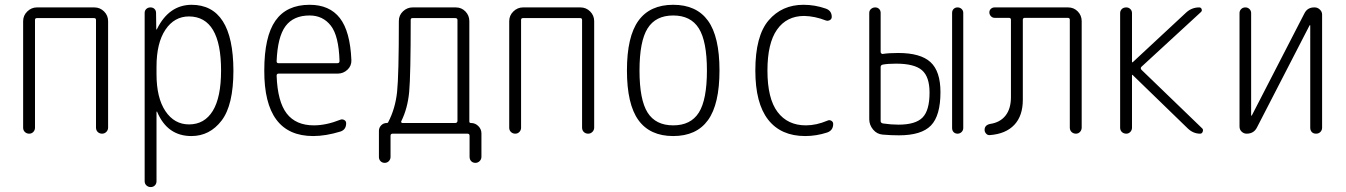

<svg xmlns="http://www.w3.org/2000/svg" viewBox="-20 -550 5540 790"><path d="M75.2 -24.4V-462.9Q75.2 -486.3 92.3 -502.9Q109.4 -519.5 131.8 -519.5H368.2Q391.6 -519.5 408.2 -502.9Q424.8 -486.3 424.8 -462.9V-25.4Q424.8 -14.6 417.5 -7.3Q410.2 0 399.9 0Q389.6 0 382.3 -6.8Q375 -13.7 375 -25.4V-467.8Q375 -475.6 367.2 -475.6H131.8Q124 -475.6 124 -467.8V-24.4Q124 -14.6 117.2 -7.3Q110.4 0 100.1 0Q89.8 0 82.5 -6.8Q75.2 -13.7 75.2 -24.4Z M624 -275.4V-245.1Q624 -147.5 660.6 -92.8Q697.3 -38.1 757.8 -38.1Q821.3 -38.1 855.5 -93.8Q889.6 -149.4 889.6 -259.8Q889.6 -481.4 757.8 -482.4Q697.3 -482.4 660.6 -427.7Q624 -373 624 -275.4ZM575.2 195.3V-497.1Q575.2 -506.8 582 -513.2Q588.9 -519.5 599.1 -519.5Q609.4 -519.5 615.7 -513.2Q622.1 -506.8 622.1 -497.1L623 -429.7Q623 -428.7 624 -428.7Q626 -428.7 626 -430.7Q674.8 -529.3 767.6 -530.3Q939.5 -530.3 940.4 -259.8Q940.4 -117.2 891.6 -53.7Q842.8 9.8 767.6 9.8Q668.9 9.8 627 -88.9Q627 -90.8 626 -90.8Q624 -90.8 624 -89.8V195.3Q624 206.1 617.2 212.9Q610.4 219.7 600.1 219.7Q589.8 219.7 582.5 212.9Q575.2 206.1 575.2 195.3Z M1253.9 -486.3Q1187.5 -486.3 1154.8 -442.4Q1122.1 -398.4 1118.2 -297.9Q1118.2 -290 1126 -290H1368.2Q1377 -290 1377 -298.8Q1374 -402.3 1341.3 -444.3Q1308.6 -486.3 1253.9 -486.3ZM1268.6 9.8Q1066.4 9.8 1067.4 -259.8Q1067.4 -399.4 1113.3 -464.8Q1159.2 -530.3 1253.9 -530.3Q1335.9 -530.3 1378.4 -475.6Q1420.9 -420.9 1425.8 -302.7Q1426.8 -279.3 1409.7 -263.2Q1392.6 -247.1 1369.1 -247.1H1126Q1118.2 -247.1 1118.2 -238.3Q1122.1 -131.8 1159.7 -83Q1197.3 -34.2 1271.5 -34.2Q1322.3 -34.2 1380.9 -57.6Q1388.7 -60.5 1396.5 -56.2Q1404.3 -51.8 1404.3 -43Q1404.3 -16.6 1380.9 -8.8Q1320.3 9.8 1268.6 9.8Z M1630.9 -50.8Q1629.9 -48.8 1631.3 -46.4Q1632.8 -43.9 1635.7 -43.9H1852.5Q1861.3 -43.9 1862.3 -51.8V-467.8Q1862.3 -475.6 1852.5 -475.6H1677.7Q1669.9 -475.6 1669.9 -468.8Q1669.9 -240.2 1663.6 -171.9Q1657.2 -103.5 1630.9 -50.8ZM1539.1 95.7V-11.7Q1539.1 -24.4 1548.3 -34.2Q1557.6 -43.9 1571.3 -43.9Q1576.2 -43.9 1577.1 -46.9Q1606.4 -102.5 1613.8 -171.4Q1621.1 -240.2 1621.1 -463.9Q1621.1 -487.3 1638.2 -503.4Q1655.3 -519.5 1677.7 -519.5H1855.5Q1878.9 -519.5 1895 -502.9Q1911.1 -486.3 1911.1 -462.9V-49.8Q1911.1 -43.9 1918 -43.9Q1935.5 -43.9 1948.2 -31.2Q1960.9 -18.6 1960.9 -1V94.7Q1960.9 105.5 1953.6 112.8Q1946.3 120.1 1936 120.1Q1925.8 120.1 1918.9 113.3Q1912.1 106.4 1912.1 94.7V8.8Q1912.1 0 1903.3 0H1595.7Q1586.9 0 1586.9 8.8V95.7Q1586.9 105.5 1580.1 112.8Q1573.2 120.1 1563 120.1Q1552.7 120.1 1545.9 113.3Q1539.1 106.4 1539.1 95.7Z M2075.2 -24.4V-462.9Q2075.2 -486.3 2092.3 -502.9Q2109.4 -519.5 2131.8 -519.5H2368.2Q2391.6 -519.5 2408.2 -502.9Q2424.8 -486.3 2424.8 -462.9V-25.4Q2424.8 -14.6 2417.5 -7.3Q2410.2 0 2399.9 0Q2389.6 0 2382.3 -6.8Q2375 -13.7 2375 -25.4V-467.8Q2375 -475.6 2367.2 -475.6H2131.8Q2124 -475.6 2124 -467.8V-24.4Q2124 -14.6 2117.2 -7.3Q2110.4 0 2100.1 0Q2089.8 0 2082.5 -6.8Q2075.2 -13.7 2075.2 -24.4Z M2855.5 -433.1Q2822.3 -486.3 2750 -486.3Q2677.7 -486.3 2644.5 -433.1Q2611.3 -379.9 2611.3 -259.8Q2611.3 -139.6 2644.5 -86.9Q2677.7 -34.2 2750 -34.2Q2822.3 -34.2 2855.5 -86.9Q2888.7 -139.6 2888.7 -259.8Q2888.7 -379.9 2855.5 -433.1ZM2893.1 -55.7Q2845.7 9.8 2750 9.8Q2654.3 9.8 2606.9 -55.7Q2559.6 -121.1 2559.6 -260.3Q2559.6 -399.4 2606.9 -464.8Q2654.3 -530.3 2750 -530.3Q2845.7 -530.3 2893.1 -464.8Q2940.4 -399.4 2940.4 -260.3Q2940.4 -121.1 2893.1 -55.7Z M3293 9.8Q3193.4 9.8 3140.6 -57.6Q3087.9 -125 3087.9 -259.8Q3087.9 -402.3 3142.6 -466.3Q3197.3 -530.3 3286.1 -530.3Q3333 -530.3 3377.9 -514.6Q3402.3 -505.9 3402.3 -480.5Q3402.3 -471.7 3394.5 -467.3Q3386.7 -462.9 3377.9 -465.8Q3333 -483.4 3289.1 -484.4Q3216.8 -484.4 3177.2 -428.2Q3137.7 -372.1 3137.7 -259.8Q3137.7 -144.5 3179.2 -89.4Q3220.7 -34.2 3295.9 -34.2Q3338.9 -34.2 3384.8 -53.7Q3392.6 -57.6 3400.4 -53.2Q3408.2 -48.8 3408.2 -40Q3408.2 -13.7 3383.8 -4.9Q3338.9 9.8 3293 9.8Z M3897.5 -23.4V-497.1Q3897.5 -506.8 3903.8 -513.2Q3910.2 -519.5 3919.9 -519.5Q3929.7 -519.5 3936.5 -513.2Q3943.4 -506.8 3943.4 -497.1V-23.4Q3943.4 -13.7 3936.5 -6.8Q3929.7 0 3919.9 0Q3910.2 0 3903.8 -6.3Q3897.5 -12.7 3897.5 -23.4ZM3603.5 -274.4V-51.8Q3603.5 -43.9 3613.3 -42Q3646.5 -37.1 3676.8 -37.1Q3747.1 -37.1 3775.9 -66.4Q3804.7 -95.7 3804.7 -168.9Q3804.7 -234.4 3773.4 -261.2Q3742.2 -288.1 3667 -288.1Q3632.8 -288.1 3612.3 -284.2Q3603.5 -282.2 3603.5 -274.4ZM3612.3 3.9Q3587.9 2 3572.3 -17.1Q3556.6 -36.1 3556.6 -59.6V-497.1Q3556.6 -506.8 3564 -513.2Q3571.3 -519.5 3581.1 -519.5Q3590.8 -519.5 3597.2 -513.2Q3603.5 -506.8 3603.5 -497.1V-335.9Q3603.5 -333 3606.4 -330.1Q3609.4 -327.1 3612.3 -328.1Q3637.7 -332 3675.8 -332Q3767.6 -332 3808.6 -294.4Q3849.6 -256.8 3849.6 -170.9Q3849.6 -74.2 3810.5 -33.7Q3771.5 6.8 3678.7 6.8Q3645.5 6.8 3612.3 3.9Z M4052.7 5.9Q4043.9 6.8 4037.6 0Q4031.2 -6.8 4031.2 -15.6Q4031.2 -35.2 4053.7 -40Q4094.7 -45.9 4117.2 -74.2Q4139.6 -102.5 4139.6 -150.4V-468.8Q4139.6 -476.6 4130.9 -476.6H4072.3Q4063.5 -476.6 4057.1 -483.4Q4050.8 -490.2 4050.8 -499Q4050.8 -507.8 4057.1 -513.7Q4063.5 -519.5 4072.3 -519.5H4375Q4398.4 -519.5 4414.6 -502.9Q4430.7 -486.3 4430.7 -462.9V-25.4Q4430.7 -14.6 4423.8 -7.3Q4417 0 4407.2 0Q4396.5 0 4389.2 -6.8Q4381.8 -13.7 4381.8 -25.4V-468.8Q4381.8 -476.6 4373 -476.6H4197.3Q4188.5 -476.6 4188.5 -468.8V-139.6Q4188.5 -73.2 4153.3 -36.1Q4118.2 1 4052.7 5.9Z M4614.3 0Q4603.5 0 4596.2 -6.8Q4588.9 -13.7 4588.9 -24.4V-496.1Q4588.9 -505.9 4595.7 -512.7Q4602.5 -519.5 4614.3 -519.5Q4624 -519.5 4630.9 -512.7Q4637.7 -505.9 4637.7 -496.1V-294.9Q4637.7 -293.9 4638.7 -293.9H4640.6L4862.3 -500Q4884.8 -519.5 4914.1 -519.5Q4921.9 -519.5 4924.3 -512.2Q4926.8 -504.9 4920.9 -500L4676.8 -275.4Q4670.9 -269.5 4676.8 -262.7L4926.8 -21.5Q4931.6 -16.6 4928.7 -8.3Q4925.8 0 4918 0Q4889.6 0 4867.2 -21.5L4640.6 -241.2Q4639.6 -242.2 4638.7 -242.2Q4637.7 -242.2 4637.7 -241.2V-24.4Q4637.7 -14.6 4630.9 -7.3Q4624 0 4614.3 0Z M5109.4 0Q5097.7 0 5088.9 -8.3Q5080.1 -16.6 5080.1 -29.3V-496.1Q5080.1 -505.9 5086.9 -512.7Q5093.8 -519.5 5104 -519.5Q5114.3 -519.5 5121.1 -512.7Q5127.9 -505.9 5127.9 -496.1V-75.2Q5127.9 -74.2 5128.9 -74.2Q5130.9 -74.2 5130.9 -75.2L5346.7 -494.1Q5359.4 -520.5 5389.6 -519.5Q5401.4 -519.5 5410.6 -510.7Q5419.9 -502 5419.9 -490.2V-24.4Q5419.9 -14.6 5413.1 -7.3Q5406.2 0 5395 0Q5383.8 0 5377.4 -6.8Q5371.1 -13.7 5371.1 -24.4V-445.3Q5371.1 -446.3 5370.1 -446.3Q5368.2 -446.3 5368.2 -445.3L5152.3 -26.4Q5139.6 0 5109.4 0Z"/></svg>

Font: Rounded-X Mgen+ 1m light
Style: Regular
Weight: 200
Designer: [Source Han Sans]
Ryoko NISHIZUKA  (kana & ideographs); Paul D. Hunt (Latin, Greek & Cyrillic); Wenlong ZHANG  (bopomofo
Version: Version 1.059.20150602